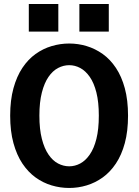

<svg xmlns="http://www.w3.org/2000/svg" viewBox="-20 -922 690 953"><path d="M323.5 11Q279 11 236.2 -1.8Q193.5 -14.5 156.5 -41.2Q119.5 -68 91.2 -110.2Q63 -152.5 46.8 -211.5Q30.5 -270.5 30.5 -348Q30.5 -425 46.8 -484Q63 -543 91.2 -585.2Q119.5 -627.5 156.5 -654Q193.5 -680.5 236.2 -693.2Q279 -706 323.5 -706Q368 -706 410.2 -693.2Q452.5 -680.5 489.8 -654Q527 -627.5 555.2 -585.2Q583.5 -543 599.5 -484Q615.5 -425 615.5 -348Q615.5 -270.5 599.5 -211.5Q583.5 -152.5 555.2 -110.2Q527 -68 489.8 -41.2Q452.5 -14.5 410.2 -1.8Q368 11 323.5 11ZM323.5 -96.5Q352 -96.5 378.2 -110.5Q404.5 -124.5 425.5 -154.8Q446.5 -185 458.5 -232.8Q470.5 -280.5 470.5 -348Q470.5 -415 458.5 -462.8Q446.5 -510.5 425.5 -540.5Q404.5 -570.5 378.2 -584.5Q352 -598.5 323.5 -598.5Q295 -598.5 268.2 -584.5Q241.5 -570.5 220.8 -540.5Q200 -510.5 187.8 -462.8Q175.5 -415 175.5 -348Q175.5 -280.5 187.8 -232.8Q200 -185 220.8 -154.8Q241.5 -124.5 268.2 -110.5Q295 -96.5 323.5 -96.5ZM123 -902H269.5V-765H123ZM374 -902H520V-765H374Z"/></svg>

Font: Trispace Thin SemiBold
Style: Regular
Weight: 600
Version: Version 1.210